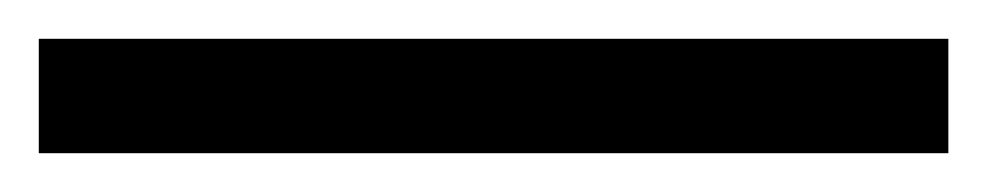

<svg xmlns="http://www.w3.org/2000/svg" viewBox="-25 63 509 99"><path d="M-5 142V83H464V142Z"/></svg>

Font: Noto Serif Thai ExtraBold
Style: Regular
Weight: 800
Version: Version 2.001